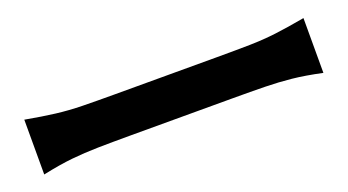

<svg xmlns="http://www.w3.org/2000/svg" viewBox="-26 -122 633 349"><g transform="rotate(-20 290.0 53.0)"><path d="M560 106Q527 99 502.5 96.5Q478 94 452 93.5Q426 93 388 93H192Q155 93 128.5 93.5Q102 94 77.5 96.5Q53 99 20 106V0Q53 6 77.5 9Q102 12 128.5 12.5Q155 13 192 13H388Q426 13 452 12.5Q478 12 502.5 9Q527 6 560 0Z"/></g></svg>

Font: Faculty Glyphic
Style: Regular
Weight: 400
Designer: Koto Studio, Dylan Young
Foundry: Koto Studio
Version: Version 1.004; ttfautohint (v1.8.4.7-5d5b)